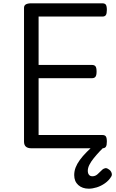

<svg xmlns="http://www.w3.org/2000/svg" viewBox="-20 -895 703 1159"><path d="M169 0Q147 0 136 -10Q125 -20 125 -40V-848Q125 -862 136 -868.5Q147 -875 169 -875H598Q613 -875 619 -866.5Q625 -858 625 -835Q625 -813 619 -804Q613 -795 598 -795H213V-503H535Q550 -503 556.5 -494.5Q563 -486 563 -463Q563 -441 556.5 -432Q550 -423 535 -423H213V-80H598Q613 -80 619 -71.5Q625 -63 625 -40Q625 -18 619 -9Q613 0 598 0ZM516 244Q477 244 452.5 222Q428 200 428 162Q428 138 436.5 116Q445 94 462 70.5Q479 47 504 22Q529 -3 562 -32H624V-24Q603 -4 582.5 18Q562 40 545.5 60.5Q529 81 519.5 100Q510 119 510 136Q510 151 517 160Q524 169 538 169Q555 169 568.5 157Q582 145 599 128Q605 123 614.5 120.5Q624 118 636 127Q648 134 653 147Q658 160 652 170Q638 194 614 211Q590 228 564 236Q538 244 516 244Z"/></svg>

Font: Playwrite GB S
Style: Regular
Weight: 400
Designer: Veronika Burian, José Scaglione
Foundry: TypeTogether
Version: Version 1.000